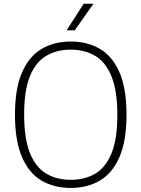

<svg xmlns="http://www.w3.org/2000/svg" viewBox="-20 -964 732 994"><path d="M346 9Q259.5 9 194.8 -29.2Q130 -67.5 93.8 -151Q57.5 -234.5 57.5 -370Q57.5 -505.5 94 -589Q130.5 -672.5 195.5 -710.8Q260.5 -749 346 -749Q432.5 -749 497.5 -710.8Q562.5 -672.5 598.8 -589Q635 -505.5 635 -370Q635 -234.5 598.5 -151Q562 -67.5 497 -29.2Q432 9 346 9ZM346 -33Q418.5 -33 472.8 -64.8Q527 -96.5 557.2 -170Q587.5 -243.5 587.5 -368Q587.5 -494.5 557.2 -568.8Q527 -643 472.5 -675Q418 -707 346 -707Q274 -707 219.8 -675.2Q165.5 -643.5 135.2 -570Q105 -496.5 105 -372Q105 -245.5 135.2 -171.2Q165.5 -97 219.8 -65Q274 -33 346 -33ZM325 -807 413 -944.5H463.5L367 -807Z"/></svg>

Font: Encode Sans SC ExtraLight
Style: Regular
Weight: 250
Designer: Multiple Designers
Foundry: Impallari Type
Version: Version 3.002